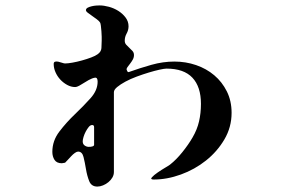

<svg xmlns="http://www.w3.org/2000/svg" viewBox="-20 -627 1040 708"><path d="M457 -362Q496 -376 538.5 -388Q581 -400 623 -400Q665 -400 703 -387Q741 -374 770 -349.5Q799 -325 816.5 -290Q834 -255 834 -211Q834 -158 807.5 -113Q781 -68 739.5 -35Q698 -2 647 16.5Q596 35 547 35Q533 35 540 27Q547 19 561.5 9Q576 -1 590.5 -9.5Q605 -18 607 -20Q630 -38 652.5 -66Q675 -94 690 -120Q707 -149 714 -179.5Q721 -210 721 -244Q721 -307 689.5 -340.5Q658 -374 594 -374Q586 -374 568 -370Q550 -366 528.5 -359.5Q507 -353 484 -344.5Q461 -336 442.5 -326Q424 -316 412 -306Q400 -296 400 -287V7Q400 18 394.5 27.5Q389 37 380 44.5Q371 52 360 56.5Q349 61 339 61Q317 61 309 41Q301 21 297 -3.5Q293 -28 288 -48Q283 -68 268 -68Q263 -68 256 -63Q249 -58 242.5 -51Q236 -44 230 -37.5Q224 -31 220 -27Q217 -27 214 -26Q211 -25 208 -25Q189 -25 181 -37.5Q173 -50 173 -67Q173 -108 199 -142Q225 -176 256.5 -206Q288 -236 314 -265Q340 -294 340 -326Q340 -342 330 -340.5Q320 -339 306.5 -331.5Q293 -324 279 -315Q265 -306 257 -306Q242 -306 227.5 -314Q213 -322 202 -334Q191 -346 184.5 -361Q178 -376 178 -391Q178 -398 183 -399.5Q188 -401 195 -399.5Q202 -398 209 -395.5Q216 -393 220 -393Q230 -393 247 -396Q264 -399 282 -404Q300 -409 316 -415Q332 -421 340 -427Q353 -436 354 -449.5Q355 -463 355 -477Q355 -482 355 -491.5Q355 -501 354 -511.5Q353 -522 352 -531.5Q351 -541 349 -544Q346 -549 337.5 -555.5Q329 -562 319.5 -568.5Q310 -575 303 -580.5Q296 -586 297 -591Q298 -596 304 -599Q310 -602 318.5 -604Q327 -606 335 -606.5Q343 -607 347 -607Q363 -607 381.5 -602Q400 -597 416 -587Q432 -577 443 -562.5Q454 -548 454 -530Q454 -516 447 -503.5Q440 -491 440 -477Q440 -468 445.5 -462Q451 -456 457 -450.5Q463 -445 468.5 -439Q474 -433 474 -424Q474 -415 469.5 -407Q465 -399 459.5 -392Q454 -385 450 -379.5Q446 -374 447 -370Q448 -367 449.5 -364Q451 -361 455 -361ZM327 -158Q327 -166 320 -166Q313 -166 307 -158.5Q301 -151 296 -141.5Q291 -132 288 -122Q285 -112 285 -106Q285 -96 291.5 -91Q298 -86 306 -85.5Q314 -85 320.5 -87Q327 -89 327 -93Z"/></svg>

Font: SoukouMincho
Style: Regular
Weight: 400
Designer: Dr. Ken Lunde (project architect, glyph set definition & overall production); Masataka HATTORI  (production & ideograph 
Foundry: Adobe Systems Incorporated
Version: Version 1.00